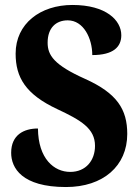

<svg xmlns="http://www.w3.org/2000/svg" viewBox="-20 -744 562 774"><path d="M246 10C396 10 493 -75 493 -204C493 -303 452 -368 323 -426C198 -482 172 -521 172 -572C172 -632 206 -662 253 -662C317 -662 352 -589 352 -522C437 -522 469 -555 469 -602C469 -662 408 -724 272 -724C143 -724 43 -649 43 -528C43 -432 83 -364 211 -304C307 -259 363 -226 363 -156C363 -98 327 -51 263 -51C198 -51 134 -104 133 -226C77 -226 25 -201 25 -128C25 -67 68 10 246 10Z"/></svg>

Font: Noto Serif Devanagari Condensed ExtraBold
Style: Regular
Weight: 800
Width: 3
Designer: Universal Thirst, Indian Type Foundry and the Monotype Design Team
Foundry: Monotype Imaging Inc.
Version: Version 2.004